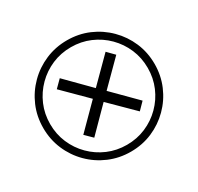

<svg xmlns="http://www.w3.org/2000/svg" viewBox="-172 -966 1271 1234"><g transform="rotate(-30 464.0 -349.0)"><path d="M304 -132 252 -183 421 -353 251 -522 303 -574 472 -403 643 -574 693 -523 523 -353 692 -183 642 -132 471 -301ZM464 64Q379 64 304 32Q229 0 172 -57Q115 -114 83 -189Q51 -264 51 -349Q51 -435 83 -509.5Q115 -584 172 -641Q229 -698 304 -730Q379 -762 464 -762Q550 -762 624.5 -730Q699 -698 756 -641Q813 -584 845 -509.5Q877 -435 877 -349Q877 -264 845 -189Q813 -114 756 -57Q699 0 624.5 32Q550 64 464 64ZM464 13Q539 13 604.5 -15Q670 -43 720 -93Q770 -143 798 -208.5Q826 -274 826 -349Q826 -424 798 -489.5Q770 -555 720 -605Q670 -655 604.5 -683Q539 -711 464 -711Q389 -711 323.5 -683Q258 -655 208 -605Q158 -555 130 -489.5Q102 -424 102 -349Q102 -274 130 -208.5Q158 -143 208 -93Q258 -43 323.5 -15Q389 13 464 13Z"/></g></svg>

Font: bangla25
Style: Book
Weight: 400
Designer: Jelle Bosma - Monotype Design Team
Foundry: Monotype Imaging Inc.
Version: Version 2.003